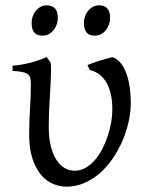

<svg xmlns="http://www.w3.org/2000/svg" viewBox="-20 -682 548 717"><path d="M468.3 -296.4Q468.3 -262.2 460 -225.8Q451.7 -189.5 436.8 -155Q421.9 -120.6 400.6 -89.6Q379.4 -58.6 352.8 -35.4Q326.2 -12.2 294.7 1.5Q263.2 15.1 228 15.1Q204.6 15.1 179.7 5.4Q154.8 -4.4 134.8 -27.3Q114.7 -50.3 101.8 -87.6Q88.9 -125 88.9 -180.2Q88.9 -206.1 89.8 -228.3Q90.8 -250.5 92 -272.5Q93.3 -294.4 94.2 -317.4Q95.2 -340.3 95.2 -367.2Q95.2 -380.4 93.3 -389.4Q91.3 -398.4 84.2 -404.3Q77.1 -410.2 63.7 -413.1Q50.3 -416 26.9 -417V-436.5Q60.5 -439.5 90.8 -447Q121.1 -454.6 154.3 -468.8L168.5 -449.7Q171.4 -437 170.7 -413.1Q169.9 -389.2 168.2 -357.2Q166.5 -325.2 164.3 -287.1Q162.1 -249 162.1 -209Q162.1 -165.5 170.2 -134.5Q178.2 -103.5 191.7 -83.5Q205.1 -63.5 222.4 -54Q239.7 -44.4 258.8 -44.4Q280.8 -44.4 299.8 -55.4Q318.8 -66.4 334.5 -84.5Q350.1 -102.5 362.1 -125.7Q374 -148.9 382.3 -174.1Q390.6 -199.2 395 -224.1Q399.4 -249 399.4 -270Q399.9 -299.8 394.8 -325.2Q389.6 -350.6 379.4 -370.1Q369.1 -389.6 353 -402.6Q336.9 -415.5 315.4 -420.4L306.6 -439Q315.9 -442.9 327.9 -447.3Q339.8 -451.7 352.8 -455.6Q365.7 -459.5 377.9 -462.9Q390.1 -466.3 399.4 -468.8Q415 -463.9 427.7 -450Q440.4 -436 449.5 -414.1Q458.5 -392.1 463.4 -362.5Q468.3 -333 468.3 -296.4ZM391.1 -615.7Q391.1 -602.1 386.7 -589.8Q382.3 -577.6 374.8 -568.6Q367.2 -559.6 356.9 -554.2Q346.7 -548.8 334.5 -548.8Q312.5 -548.8 303 -561Q293.5 -573.2 293.5 -595.7Q293.5 -609.4 297.9 -621.6Q302.2 -633.8 310.1 -642.8Q317.9 -651.9 327.9 -657Q337.9 -662.1 349.6 -662.1Q391.1 -662.1 391.1 -615.7ZM195.8 -615.7Q195.8 -602.1 191.4 -589.8Q187 -577.6 179.4 -568.6Q171.9 -559.6 161.6 -554.2Q151.4 -548.8 139.2 -548.8Q117.2 -548.8 107.7 -561Q98.1 -573.2 98.1 -595.7Q98.1 -609.4 102.5 -621.6Q106.9 -633.8 114.7 -642.8Q122.6 -651.9 132.6 -657Q142.6 -662.1 154.3 -662.1Q195.8 -662.1 195.8 -615.7Z"/></svg>

Font: Akkhara
Style: Regular
Weight: 400
Designer: J. Victor Gaultney
Version: Version 1.00 June 13, 2006, initial release